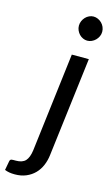

<svg xmlns="http://www.w3.org/2000/svg" viewBox="-226 -782 594 1014"><g transform="rotate(15 71.0 -275.5)"><path d="M187 -507.5 120.5 34Q117 65 105.5 92Q94 119 74.5 138.8Q55 158.5 28 170Q1 181.5 -33.5 181.5Q-51 181.5 -63.8 179.2Q-76.5 177 -89 172L-79.5 120.5Q-78 116 -75.8 113.8Q-73.5 111.5 -69.8 110.8Q-66 110 -60.2 110Q-54.5 110 -46 110Q-11 110 5.8 92Q22.5 74 28 34L94 -507.5ZM218 -665Q218 -651.5 212.5 -639.8Q207 -628 198 -619Q189 -610 177.2 -604.8Q165.5 -599.5 153 -599.5Q141 -599.5 129.5 -604.8Q118 -610 109.5 -619Q101 -628 95.8 -639.8Q90.5 -651.5 90.5 -665Q90.5 -678.5 95.8 -690.5Q101 -702.5 109.8 -711.8Q118.5 -721 130 -726.2Q141.5 -731.5 153.5 -731.5Q166 -731.5 177.8 -726.2Q189.5 -721 198.5 -712Q207.5 -703 212.8 -690.8Q218 -678.5 218 -665Z"/></g></svg>

Font: Lato Medium
Style: Italic
Weight: 500
Italic angle: -7°
Designer: Lukasz Dziedzic
Foundry: tyPoland Lukasz Dziedzic
Version: Version 2.006; 2014-01-15